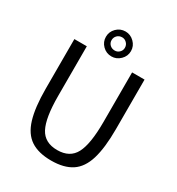

<svg xmlns="http://www.w3.org/2000/svg" viewBox="-201 -977 1020 1109"><g transform="rotate(30 309.0 -422.5)"><path d="M543 -336Q543 -212 520 -136Q497 -60 445.5 -26Q394 8 309 8Q224 8 172.5 -26Q121 -60 98 -136Q75 -212 75 -336V-667H158V-336Q158 -190 191.5 -126Q225 -62 309 -62Q393 -62 426.5 -126Q460 -190 460 -336V-667H543ZM226 -770Q226 -804 250.5 -828.5Q275 -853 310 -853Q343 -853 368 -828.5Q393 -804 393 -770Q393 -736 368 -711.5Q343 -687 310 -687Q275 -687 250.5 -711.5Q226 -736 226 -770ZM264 -769Q264 -751 277 -738.5Q290 -726 310 -726Q327 -726 340 -738.5Q353 -751 353 -769Q353 -788 340 -801Q327 -814 310 -814Q290 -814 277 -801Q264 -788 264 -769Z"/></g></svg>

Font: Epunda Sans
Style: Regular
Weight: 400
Designer: Simon Atzbach
Foundry: typofactur
Version: Version 2.204; ttfautohint (v1.8.4.7-5d5b)